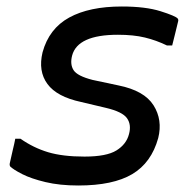

<svg xmlns="http://www.w3.org/2000/svg" viewBox="-20 -561 590 591"><path d="M240 -79Q308 -79 338.5 -98Q369 -117 377 -148Q385 -177 371 -197Q357 -217 306 -229L230 -247Q155 -263 126 -302.5Q97 -342 111 -400Q131 -473 193 -507Q255 -541 355 -541Q428 -541 474 -526.5Q520 -512 527 -504Q530 -500 528 -494Q523 -474 519 -457Q515 -440 510 -421H494Q461 -437 426 -445.5Q391 -454 343 -454Q219 -454 202 -390Q195 -363 206.5 -345Q218 -327 265 -315L345 -298Q424 -282 452.5 -237Q481 -192 467 -136Q446 -60 387 -25Q328 10 221 10Q164 10 120 -0.5Q76 -11 48.5 -25Q21 -39 11 -49Q9 -53 10 -58Q15 -82 19.5 -100Q24 -118 27 -134H43Q83 -106 128 -92.5Q173 -79 240 -79Z"/></svg>

Font: Recursive Sn Lnr St
Style: Italic
Weight: 400
Italic angle: -15°
Version: Version 1.079;hotconv 1.0.112;makeotfexe 2.5.65598; ttfautoh